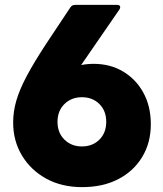

<svg xmlns="http://www.w3.org/2000/svg" viewBox="-20 -754 670 788"><path d="M317 14Q233 14 169.5 -21Q106 -56 70 -116Q34 -176 34 -251Q34 -296 47 -341Q60 -386 90 -442.5Q120 -499 170 -575L269 -724Q276 -734 288 -734H460Q470 -734 472.5 -728.5Q475 -723 470 -715L313 -487Q338 -492 364 -492Q433 -492 486 -460Q539 -428 569 -372.5Q599 -317 599 -244Q599 -168 563.5 -109.5Q528 -51 465 -18.5Q402 14 317 14ZM316 -153Q360 -153 388 -181Q416 -209 416 -254Q416 -299 388 -327Q360 -355 316 -355Q273 -355 244.5 -327Q216 -299 216 -254Q216 -209 244.5 -181Q273 -153 316 -153Z"/></svg>

Font: LINE Seed Sans ExtraBold
Style: Regular
Weight: 800
Designer: LINE VX Design & Dalton Maag Ltd & Sandoll Inc
Foundry: Dalton Maag Ltd
Version: Version 1.003